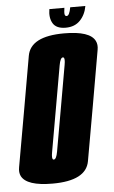

<svg xmlns="http://www.w3.org/2000/svg" viewBox="-82 -747 470 789"><g transform="rotate(-5 153.0 -353.0)"><path d="M103 4.5Q-3.5 4.5 -25 -38Q-32.5 -53.5 -28.5 -74.5Q-14.5 -153.5 11.5 -300.5Q37.5 -448 51.2 -527.2Q65 -606.5 203.5 -606.5Q310 -606.5 331 -564Q339 -548.5 335 -527Q321.5 -448 295.5 -300.5Q269.5 -153.5 255.5 -74.5Q241.5 4.5 103 4.5ZM116.5 -93.5Q127 -93.5 132.5 -124.8Q138 -156 163.5 -300.5Q189 -445.5 194.5 -477Q199.5 -504.5 192.5 -508Q191 -508.5 190 -508.5Q179.5 -508.5 174 -477Q168.5 -445.5 143 -300.5Q117.5 -156 112 -124.5Q107 -97.5 114 -94Q115.5 -93.5 116.5 -93.5ZM212.5 -629Q174 -629 160 -652.2Q146 -675.5 152 -711H214Q211 -691.5 212.5 -684Q214 -676.5 220.5 -676.5Q232 -676.5 238 -711H300.5Q294.5 -675.5 272.2 -652.2Q250 -629 212.5 -629Z"/></g></svg>

Font: Anybody UltraCondensed Regular
Style: Bold Italic
Weight: 700
Width: 1
Italic angle: -10°
Designer: Tyler Finck
Foundry: Etcetera Type Company
Version: Version 1.010; ttfautohint (v1.8.3) -l 8 -r 50 -G 200 -x 14 